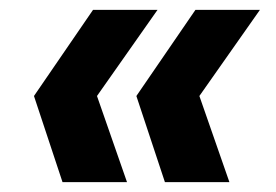

<svg xmlns="http://www.w3.org/2000/svg" viewBox="-20 -490 560 390"><path d="M315 -120 257 -295 377 -470H508L385 -295L446 -120ZM107 -120 49 -295 169 -470H300L177 -295L238 -120Z"/></svg>

Font: DM Sans ExtraBold
Style: Italic
Weight: 800
Italic angle: -10°
Designer: Colophon Foundry, Jonny Pinhorn
Foundry: Colophon Foundry
Version: Version 4.004;gftools[0.9.30]